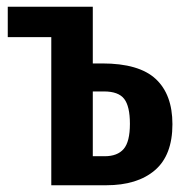

<svg xmlns="http://www.w3.org/2000/svg" viewBox="-20 -549 547 569"><path d="M491 -181Q491 -89 439 -44.5Q387 0 295 0H132V-439H3V-529H255V-361H283Q392 -361 441.5 -315Q491 -269 491 -181ZM365 -182Q365 -234 348 -256Q331 -278 288 -278H255V-86H290Q328 -86 346.5 -107.5Q365 -129 365 -182Z"/></svg>

Font: Fira Sans Extra Condensed Medium
Style: Regular
Weight: 500
Width: 1
Designer: Carrois Corporate & Edenspiekermann AG
Foundry: Carrois Corporate GbR & Edenspiekermann AG
Version: Version 4.203